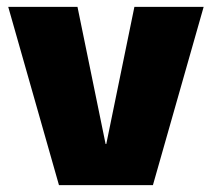

<svg xmlns="http://www.w3.org/2000/svg" viewBox="-20 -540 618 560"><path d="M152 0 4 -520H206L288 -120H290L372 -520H574L426 0Z"/></svg>

Font: M PLUS 1 Thin Black
Style: Regular
Weight: 900
Version: Version 1.001